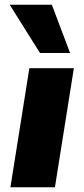

<svg xmlns="http://www.w3.org/2000/svg" viewBox="-20 -791 356 811"><path d="M24 0 104 -503H292L212 0ZM149 -567 21 -771H199L276 -567Z"/></svg>

Font: Nunito Sans 8pt Black
Style: Italic
Weight: 900
Italic angle: -9°
Version: Version 3.101;gftools[0.9.27]